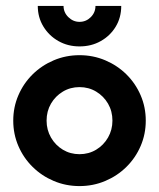

<svg xmlns="http://www.w3.org/2000/svg" viewBox="-20 -618 540 652"><path d="M250 13.9Q203.5 13.9 162.5 -3.5Q121.5 -20.8 90.6 -51.4Q59.7 -81.9 42.4 -122.2Q25 -162.5 25 -208.3Q25 -254.2 42.4 -294.4Q59.7 -334.7 90.6 -365.3Q121.5 -395.8 162.5 -413.2Q203.5 -430.6 250 -430.6Q296.5 -430.6 337.5 -413.2Q378.5 -395.8 409.4 -365.3Q440.3 -334.7 457.6 -294.4Q475 -254.2 475 -208.3Q475 -162.5 457.6 -122.2Q440.3 -81.9 409.4 -51.4Q378.5 -20.8 337.5 -3.5Q296.5 13.9 250 13.9ZM250 -94.4Q281.2 -94.4 306.6 -109.7Q331.9 -125 346.9 -151Q361.8 -177.1 361.8 -208.3Q361.8 -240.3 346.9 -266Q331.9 -291.7 306.6 -306.9Q281.2 -322.2 250 -322.2Q218.8 -322.2 193.4 -306.9Q168.1 -291.7 153.1 -266Q138.2 -240.3 138.2 -208.3Q138.2 -177.1 153.1 -151Q168.1 -125 193.4 -109.7Q218.8 -94.4 250 -94.4ZM250 -460.4Q210.4 -460.4 178.5 -478.5Q146.5 -496.5 127.4 -527.8Q108.3 -559 108.3 -597.9H195.8Q195.8 -575.7 212.2 -559.7Q228.5 -543.8 250 -543.8Q272.2 -543.8 288.2 -559.7Q304.2 -575.7 304.2 -597.9H391.7Q391.7 -558.3 372.9 -527.4Q354.2 -496.5 322.2 -478.5Q290.3 -460.4 250 -460.4Z"/></svg>

Font: Afacad Flux
Style: Bold
Weight: 700
Designer: Kristian Moeller
Foundry: Dicotype
Version: Version 1.100